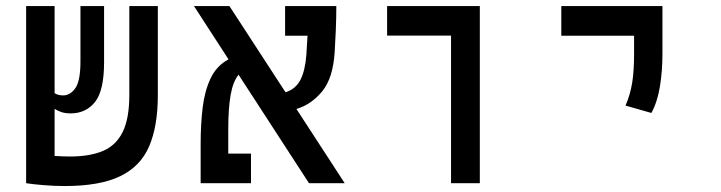

<svg xmlns="http://www.w3.org/2000/svg" viewBox="-20 -606 2384 635"><path d="M193.8 9.3Q159.7 9.3 124 6.3Q88.4 3.4 66.9 0V-0.5H66.4V-585.9H160.6V-297.9Q171.4 -290.5 189 -290.5Q212.4 -290.5 229.2 -314.5Q246.1 -338.4 246.1 -403.3V-585.9H324.2V-399.9Q324.2 -305.7 293.9 -268.3Q263.7 -231 213.9 -231Q196.3 -231 183.6 -235.1Q170.9 -239.3 160.6 -246.1V-90.3Q173.8 -89.4 187 -88.9Q200.2 -88.4 211.4 -88.4Q276.9 -88.4 320.3 -106.7Q363.8 -125 385.7 -169.4Q407.7 -213.9 407.7 -292V-585.9H502V-291.5Q502 -189 473.4 -122.3Q444.8 -55.7 377.4 -23.2Q310.1 9.3 193.8 9.3Z M1002 0 769 -358.9Q750.5 -336.4 742.7 -291.7Q734.9 -247.1 734.9 -177.7V-98.1H810.1V0H643.6V-130.9Q643.6 -193.4 650.1 -249Q656.7 -304.7 676.5 -346.7Q696.3 -388.7 735.8 -409.7L621.6 -585.9H738.8L924.3 -300.8Q958 -311.5 973.6 -342Q989.3 -372.6 993.2 -424.3Q994.1 -439.5 995.1 -455.6Q996.1 -471.7 997.1 -487.8H922.9V-585.9H1092.3Q1092.3 -547.4 1090.6 -506.1Q1088.9 -464.8 1086.9 -434.1Q1081.5 -347.7 1045.7 -304Q1009.8 -260.3 960.4 -245.6L1120.1 0Z M1471.7 0V-488.3H1260.3V-585.9H1566.9V0Z M2134.3 -232.4 2048.8 -256.8Q2064.5 -293 2070.8 -332.3Q2077.1 -371.6 2077.1 -428.2V-487.8H1836.4V-585.9H2170.9V-428.2Q2170.9 -371.6 2162.6 -320.3Q2154.3 -269 2134.3 -232.4Z"/></svg>

Font: Cascadia Code NF
Style: Regular
Weight: 400
Monospace: yes
Designer: Aaron Bell
Foundry: Saja Typeworks
Version: Version 2404.023; ttfautohint (v1.8.4)